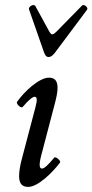

<svg xmlns="http://www.w3.org/2000/svg" viewBox="-20 -721 363 754"><path d="M171 -497C179 -497 187 -503 195 -513L322 -683C328 -691 310 -707 302 -699L205 -600C196 -591 190 -586 185 -586C181 -586 177 -591 172 -600L119 -697C113 -708 90 -695 94 -684L153 -515C157 -504 162 -497 171 -497ZM91 13C129 13 187 -44 216 -83C220 -89 199 -108 193 -102C169 -73 154 -59 145 -59C133 -59 132 -77 146 -126L195 -313C202 -339 206 -360 206 -376C206 -404 195 -416 172 -416C133 -416 73 -359 47 -321C42 -313 63 -294 69 -301C92 -328 108 -341 116 -341C126 -341 127 -329 119 -299L65 -94C58 -67 55 -46 55 -29C55 -1 66 13 91 13Z"/></svg>

Font: Junicode Two Beta SemiCondensed Medium
Style: Italic
Weight: 500
Width: 4
Italic angle: -10°
Version: Version 1.063